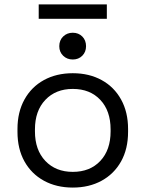

<svg xmlns="http://www.w3.org/2000/svg" viewBox="-20 -834 658 868"><path d="M309 14Q235 14 178.5 -17Q122 -48 90.5 -104.5Q59 -161 59 -238V-251Q59 -327 90.5 -384Q122 -441 178.5 -472Q235 -503 309 -503Q383 -503 439.5 -472Q496 -441 527.5 -384Q559 -327 559 -251V-238Q559 -161 527.5 -104.5Q496 -48 439.5 -17Q383 14 309 14ZM309 -57Q387 -57 433.5 -106.5Q480 -156 480 -240V-249Q480 -333 433.5 -382.5Q387 -432 309 -432Q232 -432 185 -382.5Q138 -333 138 -249V-240Q138 -156 185 -106.5Q232 -57 309 -57ZM309 -565Q283 -565 265.5 -582Q248 -599 248 -625Q248 -652 265.5 -669Q283 -686 309 -686Q335 -686 352 -669Q369 -652 369 -625Q369 -599 352 -582Q335 -565 309 -565ZM155 -749V-814H463V-749Z"/></svg>

Font: Space Grotesk Light
Style: Regular
Weight: 400
Version: Version 2.000